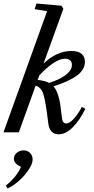

<svg xmlns="http://www.w3.org/2000/svg" viewBox="-22 -745 529 1081"><path d="M-2.4 0 243.2 -682.1 172.9 -693.4 183.6 -725.1 323.7 -712.9 335 -696.3 223.1 -386.7Q296.9 -458 379.9 -458Q418.5 -458 437.3 -441.9Q456.1 -425.8 456.1 -396.5Q456.1 -353 411.9 -320.1Q367.7 -287.1 279.3 -258.8Q293.9 -242.7 303.5 -214.1Q313 -185.5 316.7 -161.6Q320.3 -137.7 326.2 -85.4Q328.1 -65.4 334.5 -57.6Q340.8 -49.8 351.6 -49.8Q369.6 -49.8 393.8 -76.7Q418 -103.5 439 -143.1L458.5 -132.3Q426.8 -67.4 387.5 -28.1Q348.1 11.2 308.1 11.2Q257.3 11.2 249.5 -52.7Q235.8 -168.9 223.4 -211.2Q210.9 -253.4 178.7 -262.7L84 0ZM344.2 -414.6Q314.5 -414.6 275.9 -388.2Q237.3 -361.8 199.7 -320.8L189.9 -294.9Q230 -291.5 254.4 -278.3Q315.4 -297.4 349.1 -323.7Q382.8 -350.1 382.8 -379.4Q382.8 -396.5 372.6 -405.5Q362.3 -414.6 344.2 -414.6ZM20.5 315.9 10.7 300.3Q74.2 248 96.2 194.3Q56.2 176.3 56.2 149.4Q56.2 129.4 72.3 115.5Q88.4 101.6 110.4 101.6Q133.3 101.6 147.5 116.5Q161.6 131.3 161.6 152.3Q161.6 185.1 124.5 230.5Q105.5 255.9 75.9 280.5Q46.4 305.2 20.5 315.9Z"/></svg>

Font: Elstob 8pt Medium
Style: Italic
Weight: 500
Italic angle: -20°
Designer: Peter S. Baker
Version: Version 1.015